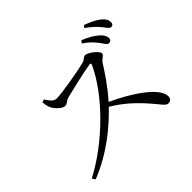

<svg xmlns="http://www.w3.org/2000/svg" viewBox="-173 -1079 1346 1346"><g transform="rotate(-45 500.0 -406.0)"><path d="M781 -651C800 -625 811 -603 827 -603C841 -603 852 -612 852 -628C852 -648 842 -667 818 -689C793 -712 754 -735 704 -755L690 -737C734 -707 760 -679 781 -651ZM869 -720C890 -695 901 -672 917 -672C932 -672 941 -681 941 -698C941 -719 931 -738 905 -760C880 -780 842 -800 791 -818L779 -801C823 -769 848 -745 869 -720ZM203 -640C205 -612 211 -591 217 -578C229 -553 269 -509 298 -509C322 -509 326 -528 357 -536C412 -550 551 -583 622 -594C633 -596 639 -593 634 -580C541 -376 305 -140 70 -18L85 6C276 -70 417 -192 510 -289C599 -236 664 -176 730 -101C783 -42 797 -10 824 -10C847 -10 858 -27 858 -46C858 -130 694 -241 533 -314C606 -395 665 -487 699 -540C712 -561 742 -569 742 -588C742 -610 677 -663 647 -663C633 -663 620 -643 600 -638C545 -623 348 -588 293 -588C259 -588 241 -624 224 -648Z"/></g></svg>

Font: Noto Serif CJK KR
Style: Regular
Weight: 400
Designer: Ryoko NISHIZUKA 西塚涼子 (kana & ideographs); Frank Grießhammer (Latin, Greek & Cyrillic); Wenlong ZHANG 张文龙 (bopomofo); San
Foundry: Adobe
Version: Version 2.001;hotconv 1.1.0;makeotfexe 2.6.0